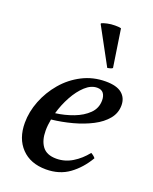

<svg xmlns="http://www.w3.org/2000/svg" viewBox="-142 -825 730 916"><g transform="rotate(20 223.0 -367.0)"><path d="M440 -398Q440 -359 415 -328.5Q390 -298 347.5 -276Q305 -254 253 -240Q201 -226 147 -220Q141 -189 141 -162Q141 -112 163 -82.5Q185 -53 234 -53Q277 -53 315 -76Q353 -99 382 -136Q398 -127 405 -117Q371 -59 322 -23.5Q273 12 205 12Q126 12 80.5 -35.5Q35 -83 35 -163Q35 -219 57 -275Q79 -331 118.5 -377.5Q158 -424 212.5 -452Q267 -480 331 -480Q387 -480 413.5 -458Q440 -436 440 -398ZM155 -255Q202 -261 245.5 -277.5Q289 -294 317 -321.5Q345 -349 345 -389Q345 -411 335 -424.5Q325 -438 303 -438Q272 -438 243 -411.5Q214 -385 191 -343Q168 -301 155 -255ZM214 -729V-733Q224 -738 242.5 -742Q261 -746 281 -746Q289 -746 297.5 -745.5Q306 -745 312 -743L341 -552Q337 -548 329 -546Q321 -544 315 -543Z"/></g></svg>

Font: Tiro Bangla
Style: Italic
Weight: 400
Italic angle: -11°
Designer: Bangla: John Hudson & Fiona Ross, assisted by Neelakash Kshetrimayum. Latin: John Hudson with Paul Hanslow, assisted by 
Foundry: Tiro Typeworks Ltd.
Version: Version 1.60